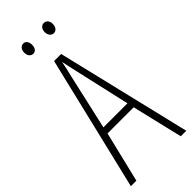

<svg xmlns="http://www.w3.org/2000/svg" viewBox="-284 -922 960 960"><g transform="rotate(-45 196.0 -442.5)"><path d="M95 -849C95 -828 106 -813 124 -813C140 -813 151 -827 151 -849C151 -871 140 -885 124 -885C106 -885 95 -869 95 -849ZM240 -850C240 -828 252 -813 269 -813C286 -813 298 -828 298 -850C298 -872 285 -885 269 -885C252 -885 240 -870 240 -850ZM353 0H392L221 -714H171L0 0H39L104 -269H289ZM215 -596 281 -305H111L177 -597C185 -631 191 -654 196 -683C202 -654 207 -630 215 -596Z"/></g></svg>

Font: Noto Sans Gurmukhi UI ExtraCondensed ExtraLight
Style: Regular
Weight: 200
Width: 2
Designer: Jelle Bosma - Monotype Design Team
Foundry: Monotype Imaging Inc.
Version: Version 2.004